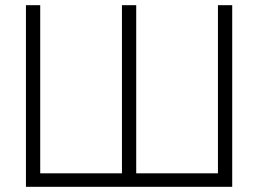

<svg xmlns="http://www.w3.org/2000/svg" viewBox="-20 -720 995 740"><path d="M80 0H875V-700H820V-52H505V-700H450V-52H135V-700H80Z"/></svg>

Font: NM-font
Style: Light
Weight: 500
Designer: ""
Foundry: ""
Version: ""